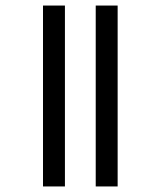

<svg xmlns="http://www.w3.org/2000/svg" viewBox="-20 -674 512 692"><path d="M325 -2V-654H404V-2ZM135 -2V-654H214V-2Z"/></svg>

Font: Noto Sans Tamil UI ExtraCondensed
Style: Regular
Weight: 400
Width: 2
Designer: Jelle Bosma - Monotype Design Team
Foundry: Monotype Imaging Inc.
Version: Version 2.004